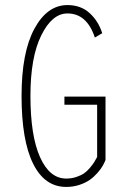

<svg xmlns="http://www.w3.org/2000/svg" viewBox="-20 -726 490 757"><path d="M396 -345V-95Q391.5 -84 384.8 -72Q378 -60 364.5 -44.5Q351 -29 334.5 -17.2Q318 -5.5 293.5 2.8Q269 11 241 11Q156 11 110.5 -80.8Q65 -172.5 65 -348Q65 -519 115.5 -612.5Q166 -706 246 -706Q299 -706 333.8 -674Q368.5 -642 383 -595L354 -578Q322.5 -673 246 -673Q185.5 -673 142.8 -586.8Q100 -500.5 100 -348Q100 -191 137.8 -106.5Q175.5 -22 241 -22Q262.5 -22 281 -28.2Q299.5 -34.5 311.2 -42.5Q323 -50.5 334.5 -64.2Q346 -78 351 -86Q356 -94 363 -107V-313H234V-345Z"/></svg>

Font: League Mono Condensed Thin
Style: Regular
Weight: 100
Width: 1
Designer: Tyler Finck
Foundry: The League of Moveable Type / Tyler Finck
Version: Version 2.210